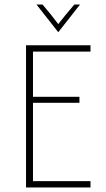

<svg xmlns="http://www.w3.org/2000/svg" viewBox="-20 -824 464 844"><path d="M94.4 0V-625H377.8V-597.2H125V-398.6H329.2V-372.2H125V-27.8H377.8V0ZM235.4 -683.3 140.3 -804.2H166.7Q185.4 -782.6 202.8 -761.1Q220.1 -739.6 236.1 -718.1Q252.8 -739.6 270.5 -761.1Q288.2 -782.6 306.9 -804.2H331.9L236.8 -683.3Z"/></svg>

Font: Afacad Flux Thin
Style: Regular
Weight: 250
Designer: Kristian Moeller
Foundry: Dicotype
Version: Version 1.100